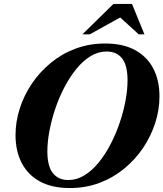

<svg xmlns="http://www.w3.org/2000/svg" viewBox="-20 -938 826 971"><path d="M219.5 -173Q219.5 -98 247.2 -62.8Q275 -27.5 325.5 -27.5Q368 -27.5 406.8 -51.2Q445.5 -75 479 -116Q512.5 -157 539.2 -208.8Q566 -260.5 585.2 -317Q604.5 -373.5 614.8 -429Q625 -484.5 625 -532Q625 -607 597.8 -642.2Q570.5 -677.5 519 -677.5Q476.5 -677.5 437.8 -653.8Q399 -630 365.8 -589Q332.5 -548 305.5 -496.2Q278.5 -444.5 259.5 -388Q240.5 -331.5 230 -276Q219.5 -220.5 219.5 -173ZM786.5 -450.5Q786.5 -383 765 -316.2Q743.5 -249.5 703.8 -190.2Q664 -131 608 -85Q552 -39 482.8 -13Q413.5 13 333.5 13Q243 13 182 -20.2Q121 -53.5 89.8 -113.8Q58.5 -174 58.5 -254.5Q58.5 -322 79.8 -388.8Q101 -455.5 141 -514.8Q181 -574 236.8 -620Q292.5 -666 362 -692Q431.5 -718 511.5 -718Q602 -718 663 -684.8Q724 -651.5 755.2 -591.5Q786.5 -531.5 786.5 -450.5ZM397 -764.5 553.5 -918H647.5L710.5 -764.5H681.5L571 -865H615.5L434.5 -764.5Z"/></svg>

Font: Newsreader 60pt
Style: Bold Italic
Weight: 700
Italic angle: -17°
Designer: Hugues Gentile
Foundry: Production Type
Version: Version 1.003